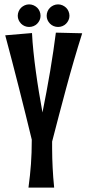

<svg xmlns="http://www.w3.org/2000/svg" viewBox="-20 -852 395 876"><path d="M355 -700.2Q315.9 -576.2 282 -450Q248 -323.7 217.8 -206.1V-175.8Q217.8 -151.4 218.5 -129.6Q219.2 -107.9 220.2 -86.7Q221.2 -65.4 222.9 -43.2Q224.6 -21 227.1 3.9H109.9Q113.8 -26.4 116.7 -52.5Q119.6 -78.6 121.3 -104Q123 -129.4 124 -156.2Q125 -183.1 125 -214.8Q111.3 -271 96.4 -331.5Q81.5 -392.1 65.9 -453.1Q50.3 -514.2 34.7 -574.5Q19 -634.8 3.9 -690.9L126 -701.2Q127.9 -661.1 132.6 -616.5Q137.2 -571.8 143.6 -525.4Q149.9 -479 157.7 -431.6Q165.5 -384.3 173.8 -338.9Q183.1 -385.3 192.1 -433.3Q201.2 -481.4 209 -528.3Q216.8 -575.2 223.4 -619.6Q230 -664.1 234.9 -703.1ZM165 -779.8Q165 -769.5 160.9 -760.3Q156.7 -751 149.7 -743.9Q142.6 -736.8 133.1 -732.9Q123.5 -729 112.8 -729Q102.5 -729 93 -732.9Q83.5 -736.8 76.4 -743.9Q69.3 -751 65.2 -760.3Q61 -769.5 61 -779.8Q61 -790.5 65.2 -800.3Q69.3 -810.1 76.4 -816.9Q83.5 -823.7 93 -827.9Q102.5 -832 112.8 -832Q123.5 -832 133.1 -827.9Q142.6 -823.7 149.7 -816.9Q156.7 -810.1 160.9 -800.3Q165 -790.5 165 -779.8ZM296.9 -779.8Q296.9 -769.5 292.7 -760.3Q288.6 -751 281.5 -743.9Q274.4 -736.8 264.9 -732.9Q255.4 -729 245.1 -729Q234.4 -729 224.9 -732.9Q215.3 -736.8 208.3 -743.9Q201.2 -751 197 -760.3Q192.9 -769.5 192.9 -779.8Q192.9 -790.5 197 -800.3Q201.2 -810.1 208.3 -816.9Q215.3 -823.7 224.9 -827.9Q234.4 -832 245.1 -832Q255.4 -832 264.9 -827.9Q274.4 -823.7 281.5 -816.9Q288.6 -810.1 292.7 -800.3Q296.9 -790.5 296.9 -779.8Z"/></svg>

Font: Mouse Memoirs
Style: Regular
Weight: 400
Version: Version 1.000